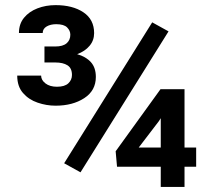

<svg xmlns="http://www.w3.org/2000/svg" viewBox="-20 -737 842 757"><path d="M644.5 -613.3 297.4 -57.6 232.9 -93.3 580.1 -648.9ZM753.4 -155.3V-79.6H707.5V0H613.8V-79.6H441.4L436 -140.6L612.8 -385.3H707.5V-155.3ZM526.9 -155.3H613.8V-271L606 -258.8ZM155.3 -490.7V-553.7H197.8Q228 -553.7 242.7 -566.4Q257.3 -579.1 257.3 -600.1Q257.3 -616.2 244.6 -628.9Q231.9 -641.6 201.7 -641.6Q179.2 -641.6 163.8 -632.6Q148.4 -623.5 148.4 -606.9H54.7Q54.7 -642.6 74.7 -667Q94.7 -691.4 127.7 -704.1Q160.6 -716.8 199.2 -716.8Q266.6 -716.8 308.8 -688.5Q351.1 -660.2 351.1 -606.4Q351.1 -577.6 333 -556.2Q314.9 -534.7 284.2 -523.4Q318.8 -513.7 338.4 -491.9Q357.9 -470.2 357.9 -433.6Q357.9 -379.9 312.3 -350.1Q266.6 -320.3 199.2 -320.3Q163.1 -320.3 128.2 -332.3Q93.3 -344.2 70.6 -370.4Q47.9 -396.5 47.9 -439H142.1Q142.1 -421.4 159.2 -408.2Q176.3 -395 204.6 -395Q234.9 -395 249.3 -408.4Q263.7 -421.9 263.7 -441.4Q263.7 -468.3 246.1 -479.5Q228.5 -490.7 197.8 -490.7Z"/></svg>

Font: Vazirmatn UI SemiBold
Style: Regular
Weight: 600
Designer: Saber Rastikerdar
Foundry: Saber Rastikerdar
Version: Version 33.003